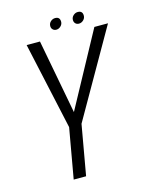

<svg xmlns="http://www.w3.org/2000/svg" viewBox="-115 -838 712 912"><g transform="rotate(-15 241.0 -382.0)"><path d="M132.5 0 176 -246.5 82 -675H147.5L216.5 -309.5L415 -675H482L237 -246.5L193.5 0ZM349 -709Q338 -709 331.5 -715.8Q325 -722.5 325 -733Q325 -746 334.8 -755Q344.5 -764 357 -764Q380.5 -764 380.5 -740Q380.5 -727.5 370.8 -718.2Q361 -709 349 -709ZM237.5 -709Q227 -709 220.2 -715.8Q213.5 -722.5 213.5 -733Q213.5 -746 223.2 -755Q233 -764 245.5 -764Q269 -764 269 -740Q269 -727.5 259.2 -718.2Q249.5 -709 237.5 -709Z"/></g></svg>

Font: Anybody Light
Style: Italic
Weight: 300
Italic angle: -10°
Designer: Tyler Finck
Foundry: Etcetera Type Company
Version: Version 1.010; ttfautohint (v1.8.3) -l 8 -r 50 -G 200 -x 14 